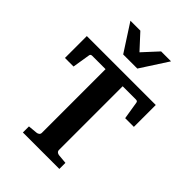

<svg xmlns="http://www.w3.org/2000/svg" viewBox="-263 -1026 1136 1136"><g transform="rotate(45 304.5 -458.5)"><path d="M520 -487.8 502 -599.1Q500.5 -610.8 487.8 -610.8H376V-78.1Q376 -68.4 382.6 -62.7Q389.2 -57.1 397.9 -56.2L457 -50.8V0H151.9V-50.8L210 -56.2Q219.2 -57.1 226.1 -62.7Q232.9 -68.4 232.9 -78.1V-610.8H121.1Q107.4 -610.8 106 -599.1L87.9 -487.8H16.1V-670.9H592.8V-487.8ZM363.3 -746.1H245.1L134.3 -917.5H217.3L304.2 -823.2L391.1 -917.5H474.1Z"/></g></svg>

Font: Charis SIL Eur
Style: Bold
Weight: 700
Foundry: SIL International
Version: Version 5.000